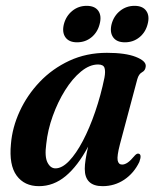

<svg xmlns="http://www.w3.org/2000/svg" viewBox="-20 -629 530 658"><path d="M391 -134.5Q380.5 -94 383.2 -79.5Q386 -65 398.5 -65Q407.5 -65 417.5 -71.8Q427.5 -78.5 442 -96Q449 -103.5 454 -102.5Q467.5 -101 457.5 -74Q439 -35.5 405.8 -13.2Q372.5 9 331.5 9Q270.5 9 270.5 -50.5Q270.5 -76.5 282 -126.5Q246.5 -60 205 -25.5Q163.5 9 113.5 9Q63.5 9 37 -27.2Q10.5 -63.5 17.5 -135.5Q22 -192 47.5 -247.5Q73 -303 116 -348.2Q159 -393.5 217.5 -420.8Q276 -448 346.5 -448Q410 -448 445.5 -434Q481 -420 479.5 -402Q478.5 -387.5 467 -381.5Q455.5 -375.5 450.5 -357.5ZM138.5 -135.5Q132.5 -92 142.8 -72Q153 -52 170 -52Q192.5 -52 216.8 -77.2Q241 -102.5 264 -146.2Q287 -190 306.2 -246Q325.5 -302 338 -363Q342 -384.5 338.2 -396.2Q334.5 -408 316 -408Q287 -408 257.5 -383.8Q228 -359.5 203 -319.5Q178 -279.5 160.8 -231.5Q143.5 -183.5 138.5 -135.5ZM244 -484Q216.5 -484 204.2 -501.2Q192 -518.5 199 -546.5Q206.5 -574.5 227.8 -591.8Q249 -609 277 -609Q305 -609 317 -591.8Q329 -574.5 321.5 -546.5Q314.5 -518.5 293.5 -501.2Q272.5 -484 244 -484ZM408 -484Q380 -484 367.8 -501.2Q355.5 -518.5 362.5 -546.5Q370 -574.5 391.5 -591.8Q413 -609 441 -609Q469 -609 481.2 -591.8Q493.5 -574.5 486 -546.5Q479 -518.5 457.8 -501.2Q436.5 -484 408 -484Z"/></svg>

Font: Fraunces 144pt S050 SemiBold
Style: Italic
Weight: 600
Italic angle: -16°
Version: Version 1.000; ttfautohint (v1.8.3)